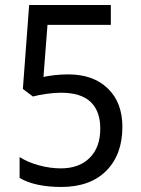

<svg xmlns="http://www.w3.org/2000/svg" viewBox="-20 -734 560 764"><path d="M252 -438Q351 -438 409 -382Q467 -326 467 -229Q467 -119 403 -54.5Q339 10 223 10Q173 10 130.5 1Q88 -8 58 -26V-109Q91 -88 135.5 -76Q180 -64 222 -64Q295 -64 337 -106Q379 -148 379 -222Q379 -292 340.5 -328.5Q302 -365 223 -365Q196 -365 164.5 -360.5Q133 -356 111 -350L71 -380L96 -714H421V-635H169L153 -428Q172 -432 197.5 -435Q223 -438 252 -438Z"/></svg>

Font: Noto Sans SemiCondensed
Style: Regular
Weight: 400
Width: 4
Designer: Monotype Design Team
Foundry: Monotype Imaging Inc.
Version: Version 2.013; ttfautohint (v1.8.4.7-5d5b)